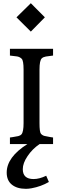

<svg xmlns="http://www.w3.org/2000/svg" viewBox="-20 -892 372 1189"><path d="M82 -784.7 170.9 -872.1 257.8 -784.7 170.9 -696.3ZM121.1 155.8Q121.1 216.8 188 216.8Q224.1 216.8 266.1 196.3L282.7 234.9Q233.9 263.2 175.3 273.9Q156.7 277.3 140.6 277.3Q85.4 277.3 53.5 251.5Q21.5 225.6 21.5 176.8Q21.5 81.1 149.9 0H41.5V-40.5L58.6 -43Q79.6 -45.9 92.8 -49.1Q106 -52.2 113.3 -60.5Q126 -75.7 126 -129.9V-460.9Q126 -516.6 114.3 -528.1Q102.5 -539.6 85.9 -542.5Q69.3 -545.4 41.5 -547.9V-589.8H308.6V-547.9Q280.8 -544.9 264.2 -542Q247.6 -539.1 238.8 -530.8Q224.6 -517.6 224.6 -460.9V-129.9Q224.6 -74.2 233.4 -64Q242.2 -53.7 255.1 -50.3Q268.1 -46.9 289.6 -43.5L308.6 -40.5V0H225.6Q180.2 30.3 150.4 75.2Q121.1 118.2 121.1 155.8Z"/></svg>

Font: Metamorphous
Style: Regular
Weight: 400
Designer: James Grieshaber
Foundry: James Grieshaber
Version: Version 1.001